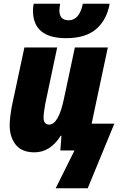

<svg xmlns="http://www.w3.org/2000/svg" viewBox="-20 -808 673 1031"><path d="M569 -788H425Q406 -699 349 -699Q299 -699 299 -752Q299 -766 303 -788H161Q157 -769 157 -752Q157 -603 335 -603Q439 -603 496 -651.5Q553 -700 569 -788ZM451 203 594 -144H472L559 -553H382L323 -276Q294 -139 244 -139Q214 -139 214 -177Q214 -192 217 -212Q220 -232 223 -250L287 -553H111L42 -230Q38 -206 35 -181.5Q32 -157 32 -134Q32 -72 64.5 -31Q97 10 165 10Q250 10 306 -79H310L304 0H380L279 203Z"/></svg>

Font: Noto Sans Display SemiCondensed Black
Style: Italic
Weight: 900
Width: 4
Designer: Monotype Design team
Foundry: Monotype Imaging Inc.
Version: 1.000